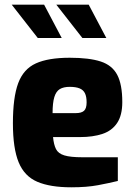

<svg xmlns="http://www.w3.org/2000/svg" viewBox="-20 -793 576 818"><path d="M284 5Q194 5 139 -18.5Q84 -42 59.5 -101.5Q35 -161 35 -268Q35 -378 57.5 -438.5Q80 -499 133 -523Q186 -547 277 -547Q360 -547 409 -531Q458 -515 479.5 -474Q501 -433 501 -358Q501 -302 479 -269Q457 -236 416.5 -222.5Q376 -209 321 -209H206Q209 -177 218.5 -158Q228 -139 254 -131Q280 -123 331 -123H482V-22Q445 -13 397.5 -4Q350 5 284 5ZM204 -311H302Q327 -311 338 -321Q349 -331 349 -357Q349 -381 342 -395.5Q335 -410 319 -416.5Q303 -423 277 -423Q251 -423 235 -413.5Q219 -404 211.5 -379.5Q204 -355 204 -311ZM331 -631 220 -773H358L433 -631ZM141 -631 30 -773H168L243 -631Z"/></svg>

Font: Exo Thin ExtraBold
Style: Regular
Weight: 800
Version: Version 2.000